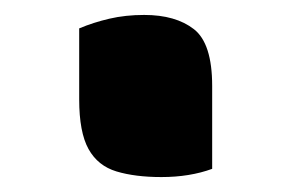

<svg xmlns="http://www.w3.org/2000/svg" viewBox="-20 -226 390 257"><path d="M264 0Q234 11 196 11Q161 11 136 3.5Q111 -4 98.5 -26.5Q86 -49 86 -93V-188Q105 -196 126.5 -201Q148 -206 173 -206Q215 -206 239.5 -187Q264 -168 264 -111Z"/></svg>

Font: Recursive Sn Csl St XBd
Style: Regular
Weight: 800
Version: Version 1.085;hotconv 1.1.0;makeotfexe 2.6.0; ttfautohint (v